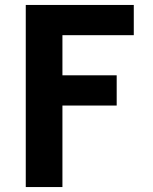

<svg xmlns="http://www.w3.org/2000/svg" viewBox="-20 -755 616 775"><path d="M84 0H232V-329H451V-451H232V-613H520V-735H84Z"/></svg>

Font: Iosevka Sparkle Heavy
Style: Regular
Weight: 900
Designer: Belleve Invis
Foundry: Belleve Invis
Version: Version 4.5.0; ttfautohint (v1.8.3)